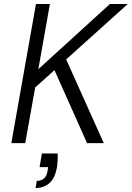

<svg xmlns="http://www.w3.org/2000/svg" viewBox="-20 -720 663 966"><path d="M37 0 161 -700H231L173 -372L533 -700H623L313 -421L502 0H418L254 -367L157 -280L107 0ZM159 226 165 190Q190 190 203.5 176Q217 162 220 135L222 121H179L191 52H270Q271 70 270 87.5Q269 105 267 119Q257 177 228.5 201.5Q200 226 159 226Z"/></svg>

Font: DM Sans 10pt Light
Style: Italic
Weight: 300
Italic angle: -10°
Version: Version 4.004;gftools[0.9.30]